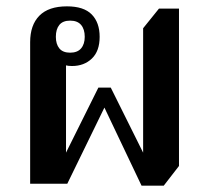

<svg xmlns="http://www.w3.org/2000/svg" viewBox="-20 -579 660 605"><path d="M426 6 309 -240 192 0H75V-446Q75 -500 104 -529.5Q133 -559 191 -559Q244 -559 269 -533.5Q294 -508 294 -463Q294 -418 269.5 -394.5Q245 -371 207 -371Q195 -371 188 -373V-98L290 -303H329L431 -98V-490L481 -552H544V-56L496 6ZM201 -413Q224 -413 235.5 -426.5Q247 -440 247 -463Q247 -487 235.5 -500.5Q224 -514 201 -514Q178 -514 167 -500.5Q156 -487 156 -463Q156 -440 167 -426.5Q178 -413 201 -413Z"/></svg>

Font: Noto Serif Thai SemiCondensed SemiBold
Style: Regular
Weight: 600
Width: 4
Designer: Monotype Design Team
Foundry: Monotype Imaging Inc.
Version: Version 2.002; ttfautohint (v1.8.4.7-5d5b)